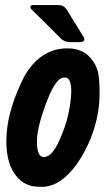

<svg xmlns="http://www.w3.org/2000/svg" viewBox="-20 -726 424 754"><path d="M210.9 -706.1Q230.5 -705.6 241.2 -689.5L307.6 -582Q316.9 -567.9 303.7 -562Q299.3 -560.5 294.9 -560.5H252.9Q233.4 -561 219.7 -574.2L104.5 -688.5Q94.7 -697.3 102.1 -703.6Q104.5 -705.6 107.4 -706.1ZM248 -276.4Q259.8 -332.5 259.8 -367.2Q259.8 -421.9 235.4 -421.9Q220.7 -421.9 209.5 -411.1Q187 -387.7 168 -338.4Q125 -229 125 -170.9Q125 -109.4 151.4 -109.4Q166.5 -109.9 178.7 -121.1Q197.8 -139.2 212.9 -173.8Q238.8 -232.4 248 -276.4ZM63.5 -401.4Q76.2 -430.7 94.2 -455.1Q121.1 -491.7 154.3 -511.7Q194.3 -536.1 244.1 -536.1Q254.4 -536.1 263.7 -535.2Q325.7 -527.3 354.5 -470.7Q360.8 -459 364.7 -443.4Q371.1 -418.5 371.1 -354.5Q371.1 -332 368.2 -307.6Q355.5 -203.1 300.8 -111.3Q291.5 -95.7 281.2 -81.1Q216.8 7.8 144.5 7.8Q129.9 7.8 119.6 6.8Q67.4 1.5 35.6 -45.9Q4.9 -93.3 4.9 -170.9Q4.9 -277.3 63.5 -401.4Z"/></svg>

Font: Allan
Style: Bold
Weight: 700
Version: Version 1.005